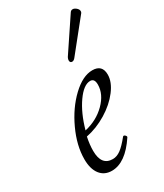

<svg xmlns="http://www.w3.org/2000/svg" viewBox="-180 -765 725 850"><g transform="rotate(-30 183.0 -340.5)"><path d="M236.8 -502Q229 -492.7 220.7 -493.2Q212.4 -493.7 210.7 -501.7Q209 -509.8 214.8 -521L325.2 -686Q329.6 -692.4 336.2 -693.4Q342.8 -694.3 348.9 -690.9Q355 -687.5 359.9 -682.4Q364.7 -677.2 365.7 -671.1Q366.7 -665 363.8 -660.2ZM132.8 13.2Q94.7 13.2 73.2 -14.6Q51.8 -42.5 51.8 -91.8Q51.8 -161.6 87.2 -238Q122.6 -314.5 176 -365.2Q229.5 -416 278.8 -416Q329.1 -416 329.1 -365.2Q329.1 -327.6 298.1 -286.9Q267.1 -246.1 216.6 -215.3Q166 -184.6 111.8 -173.8Q104 -136.7 104 -105Q104 -29.8 162.1 -29.8Q182.6 -29.8 202.6 -44.4Q222.7 -59.1 251 -94.2Q255.9 -97.7 262 -91.6Q268.1 -85.4 265.1 -81.1Q202.6 13.2 132.8 13.2ZM120.1 -200.2Q183.1 -214.4 226.1 -257.3Q269 -300.3 269 -349.1Q269 -379.9 247.1 -379.9Q213.9 -379.9 177.7 -328.6Q141.6 -277.3 120.1 -200.2Z"/></g></svg>

Font: Junicode SmCond Light
Style: Italic
Weight: 300
Width: 4
Italic angle: -11°
Designer: Peter S. Baker
Version: Version 2.206